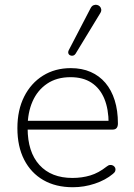

<svg xmlns="http://www.w3.org/2000/svg" viewBox="-20 -778 563 806"><path d="M286 8Q214 8 162 -22Q110 -52 81.5 -107.5Q53 -163 53 -240Q53 -316 81.5 -372.5Q110 -429 160.5 -460.5Q211 -492 277 -492Q324 -492 360.5 -476Q397 -460 422.5 -430Q448 -400 461.5 -357Q475 -314 475 -260Q475 -247 469.5 -240.5Q464 -234 453 -234H80V-271H453L436 -259Q436 -320 418 -363.5Q400 -407 364.5 -430.5Q329 -454 276 -454Q218 -454 177.5 -426.5Q137 -399 116.5 -352Q96 -305 96 -245V-240Q96 -140 145.5 -85.5Q195 -31 284 -31Q324 -31 359 -41.5Q394 -52 428 -79Q435 -85 442.5 -85.5Q450 -86 455.5 -82.5Q461 -79 463.5 -73.5Q466 -68 464 -61Q462 -54 454 -48Q423 -22 378 -7Q333 8 286 8ZM297 -552Q293 -546 287 -544.5Q281 -543 275 -545.5Q269 -548 267 -554Q265 -560 269 -568L360 -743Q365 -753 372.5 -756Q380 -759 387 -757.5Q394 -756 399 -751Q404 -746 405 -738.5Q406 -731 401 -723Z"/></svg>

Font: Nunito ExtraLight ExtraLight
Style: Regular
Weight: 250
Version: Version 3.602